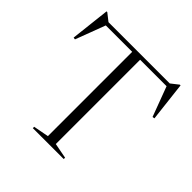

<svg xmlns="http://www.w3.org/2000/svg" viewBox="-192 -897 1054 1054"><g transform="rotate(45 335.0 -370.0)"><path d="M304 -694H365.5V-27.5L454.5 -10.5V0H214.5V-10.5L304 -27.5ZM601.5 -682H68L102.5 -691L33.5 -508L21.5 -510L47.5 -739.5H53L104 -699.5L80.5 -705H589L565.5 -699.5L616.5 -739.5H622L648.5 -510L636 -508L567.5 -691Z"/></g></svg>

Font: Newsreader 60pt Light
Style: Regular
Weight: 300
Designer: Hugues Gentile
Foundry: Production Type
Version: Version 1.003